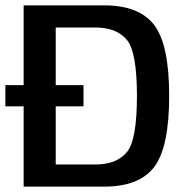

<svg xmlns="http://www.w3.org/2000/svg" viewBox="-31 -695 690 715"><path d="M-11 -299H57V0H357C444 0 506.5 -24.5 543.5 -73.5C580.5 -122.5 599 -211 599 -338C599 -465 580.5 -552.5 543.5 -601.5C506.5 -650.5 444 -675 357 -675H57V-378H-11ZM176.5 -82.5V-299H280V-378H176.5V-592.5H324.5C376.5 -592.5 415.5 -577.5 441 -547C466.5 -517 479 -447 479 -338C479 -228 466.5 -158 441 -128C415.5 -97.5 376.5 -82.5 324.5 -82.5Z"/></svg>

Font: Anybody Medium
Style: Regular
Weight: 500
Designer: Tyler Finck
Foundry: Etcetera Type Company
Version: Version 1.110